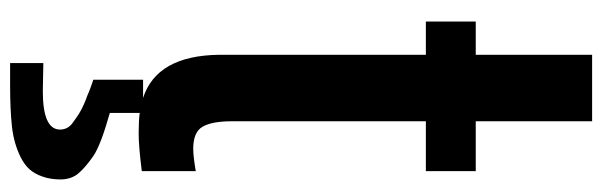

<svg xmlns="http://www.w3.org/2000/svg" viewBox="-406 -478 1134 361"><g transform="rotate(90 160.5 -297.0)"><path d="M82.5 -531.2H20V-625H82.5V-843.8H207.5V-625H301.3V-531.2H207.5V-166.5Q207.5 -128.9 217.8 -111.3Q228 -93.8 259.3 -93.8Q273.4 -93.8 301.3 -98.6V2.9Q254.4 8.8 230.5 8.8Q206.5 8.8 191.9 6.8V63Q252.4 80.1 272.5 93.8Q293 107.9 304.7 121.1Q316.4 134.3 316.9 154.8Q316.9 174.8 311.5 189.5Q306.6 204.1 297.9 213.9Q289.1 223.6 275.4 230.5Q249 243.7 216.8 247.1Q185.1 250.5 139.6 250.5H98.1V188L150.9 189Q223.1 189 223.1 156.7Q223.1 143.1 212.4 134.3Q201.2 126 194.3 121.6Q187.5 117.2 176.8 112.3Q166 107.4 159.7 105.5Q153.3 102.5 142.6 98.6Q131.8 94.7 129.4 94.2V0.5H163.6Q84 -25.4 82.5 -142.6Z"/></g></svg>

Font: Oswald
Style: Book
Weight: 400
Designer: vernon adams
Foundry: vernon adams
Version: Version 1.000